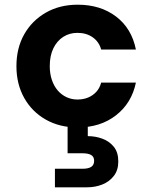

<svg xmlns="http://www.w3.org/2000/svg" viewBox="-20 -531 649 818"><path d="M311 12Q234 12 175 -21.5Q116 -55 83 -114Q50 -173 50 -249Q50 -326 83 -384.5Q116 -443 175 -477Q234 -511 311 -511Q408 -511 474.5 -460.5Q541 -410 559 -320H411Q402 -353 375 -372Q348 -391 310 -391Q276 -391 249.5 -374Q223 -357 207.5 -325.5Q192 -294 192 -249Q192 -217 201 -190.5Q210 -164 226 -145.5Q242 -127 263.5 -117Q285 -107 310 -107Q335 -107 355.5 -115.5Q376 -124 390.5 -140Q405 -156 411 -179H559Q541 -92 474.5 -40Q408 12 311 12ZM214 267V188H331Q356 188 368.5 180Q381 172 381 154Q381 137 368.5 129.5Q356 122 331 122H268V-4H354V49Q387 49 416.5 60Q446 71 465 94.5Q484 118 484 157Q484 194 465 218.5Q446 243 416 255Q386 267 351 267Z"/></svg>

Font: DM Sans 20pt ExtraBold
Style: Regular
Weight: 800
Version: Version 4.004;gftools[0.9.30]